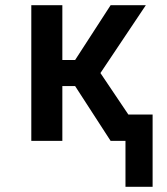

<svg xmlns="http://www.w3.org/2000/svg" viewBox="-20 -540 640 736"><path d="M461 176V0H404L268 -210H219V0H100V-520H219V-310H268L404 -520H539L365 -260L472 -101H565V176Z"/></svg>

Font: Iosevka Aile
Style: Bold
Weight: 700
Designer: Belleve Invis
Foundry: Belleve Invis
Version: Version 28.0.1; ttfautohint (v1.8.4)